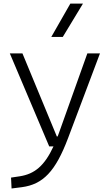

<svg xmlns="http://www.w3.org/2000/svg" viewBox="-20 -815 626 1069"><path d="M44.4 234.4 102.1 227.1C218.8 211.4 288.6 140.6 358.9 -45.9L536.6 -517.6H466.3L306.6 -70.3C304.7 -64.9 302.7 -60.1 300.8 -55.2H296.4L105 -517.6H34.7L253.9 0H277.8C227.5 108.9 171.9 153.8 90.3 166.5L41.5 173.8ZM265.6 -609.4H329.6L441.9 -794.9H371.6Z"/></svg>

Font: Cascadia Mono NF Light
Style: Regular
Weight: 300
Monospace: yes
Designer: Aaron Bell
Foundry: Saja Typeworks
Version: Version 2404.023